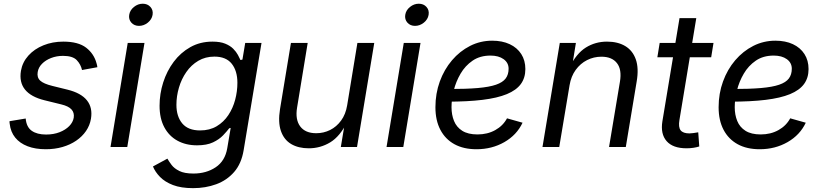

<svg xmlns="http://www.w3.org/2000/svg" viewBox="-20 -771 4319 1007"><path d="M220.2 11.7Q165.5 11.7 124.8 -3.9Q84 -19.5 59.8 -49.3Q35.6 -79.1 30.8 -122.1Q30.3 -125.5 30 -128.7Q29.8 -131.8 29.8 -135.3L114.7 -149.4Q118.7 -104.5 146.5 -85Q174.3 -65.4 221.7 -65.4Q261.2 -65.4 292.5 -77.6Q323.7 -89.8 343.3 -109.9Q362.8 -129.9 366.7 -153.8Q370.6 -179.7 355 -197Q339.4 -214.4 300.8 -223.6L213.4 -245.1Q142.1 -262.7 111.1 -301.3Q80.1 -339.8 89.8 -399.4Q97.7 -444.8 128.9 -479.5Q160.2 -514.2 207.8 -533.4Q255.4 -552.7 312 -552.7Q390.6 -552.7 431.9 -520.8Q473.1 -488.8 486.3 -439Q487.8 -434.1 489 -429Q490.2 -423.8 490.7 -418.5L410.2 -403.8Q403.8 -433.1 382.6 -455.6Q361.3 -478 310.5 -478Q276.9 -478 248 -466.8Q219.2 -455.6 200.4 -436.5Q181.6 -417.5 177.7 -393.1Q172.9 -364.7 190.9 -348.1Q209 -331.5 254.9 -320.3L334 -300.8Q405.3 -283.2 436 -244.6Q466.8 -206.1 457 -147.9Q451.2 -113.3 431.2 -84Q411.1 -54.7 379.6 -33.2Q348.1 -11.7 307.6 0Q267.1 11.7 220.2 11.7Z M559.6 0 649.9 -545.9H737.8L647.5 0ZM709 -635.3Q684.1 -635.3 668.9 -652.3Q653.8 -669.4 657.7 -693.4Q661.6 -717.8 682.6 -734.6Q703.6 -751.5 728.5 -751.5Q753.9 -751.5 769 -734.6Q784.2 -717.8 780.3 -693.4Q776.4 -669.4 755.4 -652.3Q734.4 -635.3 709 -635.3Z M992.7 215.8Q929.7 215.8 887.2 199.5Q844.7 183.1 819.3 157Q793.9 130.9 782.2 102.1L857.9 61Q866.2 75.7 879.9 94Q893.6 112.3 920.4 125.7Q947.3 139.2 994.6 139.2Q1062 139.2 1111.3 106.2Q1160.6 73.2 1171.9 6.3L1189.9 -100.1L1182.1 -98.1Q1169.9 -82 1149.9 -61Q1129.9 -40 1097.2 -24.4Q1064.5 -8.8 1013.2 -8.8Q955.1 -8.8 910.9 -33Q866.7 -57.1 841.8 -103.5Q816.9 -149.9 816.9 -216.3Q816.9 -278.8 835.9 -338.6Q855 -398.4 891.1 -446.8Q927.2 -495.1 978.5 -523.9Q1029.8 -552.7 1094.2 -552.7Q1134.8 -552.7 1161.1 -542Q1187.5 -531.2 1203.4 -515.1Q1219.2 -499 1227.8 -482.9Q1236.3 -466.8 1241.2 -456.1L1251.5 -458.5L1266.1 -545.9H1351.6L1257.8 17.1Q1246.1 87.4 1208 131.1Q1169.9 174.8 1114 195.3Q1058.1 215.8 992.7 215.8ZM1029.3 -86.9Q1079.6 -86.9 1116.5 -108.9Q1153.3 -130.9 1177.5 -167.2Q1201.7 -203.6 1213.4 -247.8Q1225.1 -292 1225.1 -336.9Q1225.1 -399.4 1195.3 -436.8Q1165.5 -474.1 1104.5 -474.1Q1057.1 -474.1 1020 -452.1Q982.9 -430.2 957.3 -393.3Q931.6 -356.4 918.5 -311.5Q905.3 -266.6 905.3 -221.2Q905.3 -160.2 936 -123.5Q966.8 -86.9 1029.3 -86.9Z M1599.6 6.8Q1544.9 6.8 1507.1 -15.6Q1469.2 -38.1 1453.4 -84Q1437.5 -129.9 1448.7 -199.2L1505.9 -545.9H1593.8L1538.1 -206.5Q1527.8 -144 1554.4 -108.2Q1581.1 -72.3 1638.7 -72.3Q1677.2 -72.3 1711.2 -89.1Q1745.1 -106 1769 -138.7Q1793 -171.4 1800.8 -218.8L1854.5 -545.9H1942.9L1852.5 0H1767.6L1789.6 -132.3H1801.3Q1763.7 -55.7 1711.9 -24.4Q1660.2 6.8 1599.6 6.8Z M2007.3 0 2097.7 -545.9H2185.5L2095.2 0ZM2156.7 -635.3Q2131.8 -635.3 2116.7 -652.3Q2101.6 -669.4 2105.5 -693.4Q2109.4 -717.8 2130.4 -734.6Q2151.4 -751.5 2176.3 -751.5Q2201.7 -751.5 2216.8 -734.6Q2231.9 -717.8 2228 -693.4Q2224.1 -669.4 2203.1 -652.3Q2182.1 -635.3 2156.7 -635.3Z M2479 11.7Q2411.6 11.7 2363.5 -14.6Q2315.4 -41 2289.6 -90.3Q2263.7 -139.6 2263.7 -208.5Q2263.7 -280.3 2286.6 -343.5Q2309.6 -406.7 2350.6 -454.8Q2391.6 -502.9 2445.6 -530.3Q2499.5 -557.6 2561.5 -557.6Q2614.3 -557.6 2653.3 -539.3Q2692.4 -521 2713.9 -487.5Q2735.4 -454.1 2735.4 -408.7Q2735.4 -362.8 2711.7 -330.3Q2688 -297.9 2638.2 -277.3Q2588.4 -256.8 2510.5 -247.3Q2432.6 -237.8 2324.7 -237.8L2336.4 -304.2Q2425.8 -304.2 2485.8 -309.3Q2545.9 -314.5 2581.3 -326.7Q2616.7 -338.9 2632.1 -359.4Q2647.5 -379.9 2647.5 -410.6Q2647.5 -441.9 2621.3 -460.7Q2595.2 -479.5 2552.7 -479.5Q2497.6 -479.5 2458.7 -452.9Q2419.9 -426.3 2395.5 -384.5Q2371.1 -342.8 2359.6 -296.1Q2348.1 -249.5 2348.1 -209Q2348.1 -168.9 2361.3 -136.5Q2374.5 -104 2404.5 -85Q2434.6 -65.9 2484.4 -65.9Q2536.6 -65.9 2577.4 -88.6Q2618.2 -111.3 2639.2 -150.4L2720.7 -127.4Q2690.4 -63 2625.2 -25.6Q2560.1 11.7 2479 11.7Z M2967.3 -324.2 2913.1 0H2825.2L2916 -545.9H3000.5L2979 -413.6L2966.3 -416.5Q3002.9 -490.7 3052.7 -521.7Q3102.5 -552.7 3163.6 -552.7Q3220.2 -552.7 3259.3 -529.3Q3298.3 -505.9 3314.7 -459.5Q3331.1 -413.1 3319.3 -343.8L3262.2 0H3174.3L3231.4 -342.3Q3242.2 -406.2 3215.8 -439.9Q3189.5 -473.6 3134.3 -473.6Q3094.2 -473.6 3059.1 -455.8Q3023.9 -438 2999.5 -404.5Q2975.1 -371.1 2967.3 -324.2Z M3722.2 -545.9 3710 -470.7H3427.7L3439.9 -545.9ZM3543.9 -675.8H3631.8L3543.5 -141.6Q3537.1 -104 3549.8 -87.6Q3562.5 -71.3 3596.2 -71.3Q3604.5 -71.3 3617.7 -73.2Q3630.9 -75.2 3642.1 -77.1L3647.5 -2.9Q3634.3 1.5 3616.7 4.2Q3599.1 6.8 3581.1 6.8Q3509.3 6.8 3476.3 -30.8Q3443.4 -68.4 3454.1 -134.8Z M3964.4 11.7Q3897 11.7 3848.9 -14.6Q3800.8 -41 3774.9 -90.3Q3749 -139.6 3749 -208.5Q3749 -280.3 3772 -343.5Q3794.9 -406.7 3835.9 -454.8Q3877 -502.9 3930.9 -530.3Q3984.9 -557.6 4046.9 -557.6Q4099.6 -557.6 4138.7 -539.3Q4177.7 -521 4199.2 -487.5Q4220.7 -454.1 4220.7 -408.7Q4220.7 -362.8 4197 -330.3Q4173.3 -297.9 4123.5 -277.3Q4073.7 -256.8 3995.8 -247.3Q3918 -237.8 3810.1 -237.8L3821.8 -304.2Q3911.1 -304.2 3971.2 -309.3Q4031.2 -314.5 4066.7 -326.7Q4102.1 -338.9 4117.4 -359.4Q4132.8 -379.9 4132.8 -410.6Q4132.8 -441.9 4106.7 -460.7Q4080.6 -479.5 4038.1 -479.5Q3982.9 -479.5 3944.1 -452.9Q3905.3 -426.3 3880.9 -384.5Q3856.4 -342.8 3845 -296.1Q3833.5 -249.5 3833.5 -209Q3833.5 -168.9 3846.7 -136.5Q3859.9 -104 3889.9 -85Q3919.9 -65.9 3969.7 -65.9Q4022 -65.9 4062.7 -88.6Q4103.5 -111.3 4124.5 -150.4L4206.1 -127.4Q4175.8 -63 4110.6 -25.6Q4045.4 11.7 3964.4 11.7Z"/></svg>

Font: Inter Variable
Style: Italic
Weight: 400
Italic angle: -9.39999°
Designer: Rasmus Andersson
Foundry: rsms
Version: Version 4.001;git-9221beed3